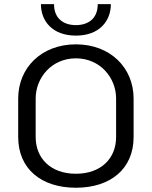

<svg xmlns="http://www.w3.org/2000/svg" viewBox="-20 -878 723 915"><path d="M175 -858.3C175 -777.5 230 -708.3 341.7 -708.3C453.3 -708.3 508.3 -777.5 508.3 -858.3H445.8C445.8 -788.3 399.2 -758.3 341.7 -758.3C284.2 -758.3 237.5 -788.3 237.5 -858.3ZM341.7 -666.7C177.5 -666.7 66.7 -555 66.7 -408.3V-225C66.7 -73.3 176.7 16.7 341.7 16.7C506.7 16.7 616.7 -73.3 616.7 -225V-408.3C616.7 -555 505.8 -666.7 341.7 -666.7ZM341.7 -600C457.5 -600 533.3 -507.5 533.3 -408.3V-225C533.3 -122.5 460.8 -50 341.7 -50C222.5 -50 150 -122.5 150 -225V-408.3C150 -507.5 225.8 -600 341.7 -600Z"/></svg>

Font: BoonHome
Style: Book
Weight: 400
Designer: Sungsit Sawaiwan
Foundry: Sungsit Sawaiwan
Version: Version 0.2